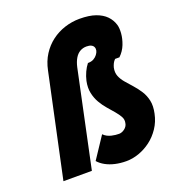

<svg xmlns="http://www.w3.org/2000/svg" viewBox="-131 -806 829 920"><g transform="rotate(-20 283.0 -346.0)"><path d="M185 0 289 -491Q295 -517 305.5 -534.5Q316 -552 331 -560.5Q346 -569 364 -569Q379 -569 388 -564.5Q397 -560 400.5 -552Q404 -544 402 -534Q400 -525 392.5 -515Q385 -505 373.5 -498.5Q362 -492 344 -492Q332 -477 322.5 -456.5Q313 -436 308 -414Q301 -380 307 -352.5Q313 -325 326 -302.5Q339 -280 355.5 -261Q372 -242 386.5 -225Q401 -208 409.5 -192.5Q418 -177 414 -160Q413 -152 408.5 -145Q404 -138 397.5 -133Q391 -128 383.5 -125Q376 -122 369 -122Q360 -122 350.5 -123Q341 -124 330.5 -126.5Q320 -129 310 -134Q300 -139 291 -148L218 -38Q232 -22 253 -10.5Q274 1 300.5 7Q327 13 357 13Q389 13 421.5 1.5Q454 -10 482.5 -31.5Q511 -53 532 -84.5Q553 -116 561 -155Q569 -192 563 -220Q557 -248 542.5 -270.5Q528 -293 511 -312Q494 -331 478.5 -349Q463 -367 455.5 -386Q448 -405 453 -429Q456 -440 460.5 -449Q465 -458 473 -466Q473 -466 476.5 -466Q480 -466 484.5 -466Q489 -466 492 -466Q495 -466 495 -466Q518 -488 529 -516.5Q540 -545 542 -571.5Q544 -598 539 -615Q531 -642 511.5 -662Q492 -682 459.5 -693.5Q427 -705 378 -705Q339 -705 302 -693Q265 -681 234.5 -658Q204 -635 182.5 -601.5Q161 -568 152 -524L40 0Z"/></g></svg>

Font: Advent Pro ExtraBold
Style: Italic
Weight: 800
Italic angle: -12°
Version: Version 3.000